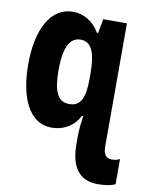

<svg xmlns="http://www.w3.org/2000/svg" viewBox="-88 -623 718 927"><g transform="rotate(10 270.5 -159.5)"><path d="M458 240C493 240 525 234 541 225V102C529 108 518 111 500 111C475 111 460 93 460 57V-549H344L331 -479H325C294 -534 244 -559 195 -559C85 -559 25 -443 25 -272C25 -116 75 10 189 10C246 10 298 -19 323 -71H330C326 -44 321 -5 321 28V64C321 167 355 241 458 240ZM253 -117C196 -117 174 -166 174 -270C174 -378 200 -433 254 -433C307 -433 329 -384 329 -277V-257C329 -163 311 -117 253 -117Z"/></g></svg>

Font: Noto Sans Mono ExtraCondensed ExtraBold
Style: Regular
Weight: 800
Width: 2
Designer: Monotype Design Team
Foundry: Monotype Imaging Inc.
Version: Version 2.014